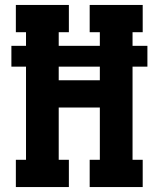

<svg xmlns="http://www.w3.org/2000/svg" viewBox="-20 -755 640 775"><path d="M44 0V-110H85V-486H26V-570H85V-625H44V-735H258V-625H217V-570H383V-625H342V-735H556V-625H515V-570H575V-486H515V-110H556V0H342V-110H383V-321H217V-110H258V0ZM383 -431V-486H217V-431Z"/></svg>

Font: Iosevka HT Extrabold Extended
Style: Regular
Weight: 800
Width: 7
Monospace: yes
Designer: Belleve Invis
Foundry: Belleve Invis
Version: Version 32.3.0; ttfautohint (v1.8.4)